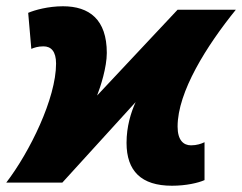

<svg xmlns="http://www.w3.org/2000/svg" viewBox="-33 -583 773 613"><path d="M516 10C561 10 600 1 620 -8V-129C610 -124 595 -119 577 -119C553 -119 534 -135 534 -179C534 -290 627 -437 720 -552H534L277 -278C288 -306 308 -368 308 -414C308 -521 252 -563 168 -563C121 -563 78 -551 57 -542L67 -427C77 -431 88 -435 106 -435C130 -435 146 -419 146 -380C146 -269 62 -98 -13 0H166L400 -257C385 -224 371 -179 371 -127C371 -37 418 10 516 10Z"/></svg>

Font: Noto Sans Black
Style: Italic
Weight: 900
Italic angle: -12°
Designer: Monotype Design Team
Foundry: Monotype Imaging Inc.
Version: Version 2.013